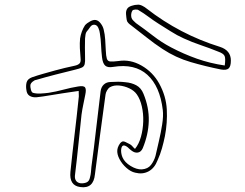

<svg xmlns="http://www.w3.org/2000/svg" viewBox="-20 -767 1040 815"><path d="M960 -510Q960 -485 950.5 -476.5Q941 -468 918 -472Q853 -485 789.5 -503.5Q726 -522 670 -559Q635 -582 602.5 -608Q570 -634 537 -659Q531 -663 525 -669Q519 -675 518 -682Q516 -693 515 -707Q514 -721 520 -730Q525 -738 539 -742.5Q553 -747 564 -747Q573 -748 584 -742.5Q595 -737 602 -731Q743 -621 914 -568Q960 -553 960 -510ZM934 -489Q938 -518 933.5 -529Q929 -540 906 -548Q869 -563 832 -575.5Q795 -588 760 -604Q731 -617 704.5 -634Q678 -651 652 -667Q630 -681 610 -696Q590 -711 568 -724Q564 -727 554.5 -726.5Q545 -726 542 -722Q538 -716 537 -707.5Q536 -699 538 -692Q540 -685 546 -679.5Q552 -674 557 -669Q594 -643 630 -615Q666 -587 706 -566Q759 -538 815.5 -518Q872 -498 934 -489ZM553 -135Q570 -156 578.5 -187Q587 -218 588 -251.5Q589 -285 582 -315.5Q575 -346 561 -366Q550 -382 529 -392Q508 -402 485.5 -404Q463 -406 447 -397Q440 -393 434.5 -383.5Q429 -374 428 -366Q416 -281 405 -196Q394 -111 383 -27Q377 35 321 27Q273 21 279 -38Q287 -116 296.5 -195Q306 -274 314 -352Q315 -357 314.5 -364Q314 -371 314 -381Q296 -378 279.5 -376Q263 -374 246 -371Q218 -367 190 -362Q162 -357 134 -354Q118 -353 106 -360Q94 -367 92 -385Q89 -403 93 -417.5Q97 -432 116 -439Q139 -447 164 -454Q189 -461 214 -468Q254 -479 297 -488Q311 -491 317.5 -497.5Q324 -504 322 -520Q320 -541 319 -562.5Q318 -584 320 -604Q322 -618 327.5 -633Q333 -648 341 -660Q349 -669 363 -676.5Q377 -684 387 -682Q398 -680 407.5 -667.5Q417 -655 420 -642Q425 -622 426.5 -599.5Q428 -577 429 -554Q430 -529 433.5 -518Q437 -507 448 -506Q459 -505 483 -508Q533 -516 581 -488.5Q629 -461 656 -412Q685 -359 688 -302.5Q691 -246 680 -189Q675 -164 667.5 -137.5Q660 -111 649 -87Q636 -53 610.5 -39.5Q585 -26 554 -34Q535 -38 516.5 -54.5Q498 -71 487 -92Q476 -113 478 -131Q479 -140 484.5 -150.5Q490 -161 497 -165Q502 -169 513 -164Q524 -159 531 -155Q537 -152 542 -146Q547 -140 553 -135ZM671 -300Q659 -401 605.5 -449.5Q552 -498 460 -483Q437 -479 426.5 -488.5Q416 -498 413 -524Q410 -550 409 -575Q408 -600 404 -625Q403 -636 397.5 -648.5Q392 -661 381 -662Q370 -663 362.5 -652Q355 -641 348 -633Q344 -628 343 -620Q342 -612 341 -604Q340 -565 341 -526Q342 -505 339.5 -495Q337 -485 328 -480.5Q319 -476 298 -471Q257 -461 216 -450.5Q175 -440 134 -428Q126 -427 118 -420Q110 -413 109 -406Q108 -399 111 -387Q114 -375 120 -373Q134 -369 152.5 -370Q171 -371 186 -373Q218 -378 249.5 -386.5Q281 -395 312 -400Q335 -404 341 -396Q347 -388 342 -365Q338 -344 333.5 -323Q329 -302 326 -280Q319 -216 312.5 -151Q306 -86 298 -21Q297 -8 303 0.5Q309 9 322 11Q337 12 348 7Q359 2 362 -14Q365 -25 366 -36Q367 -47 368 -59Q379 -139 388 -219.5Q397 -300 407 -379Q409 -397 420.5 -408Q432 -419 451 -419Q466 -420 481.5 -420Q497 -420 512 -418Q538 -416 558.5 -405Q579 -394 589 -369Q613 -311 611.5 -253.5Q610 -196 586 -138Q579 -122 565.5 -119.5Q552 -117 538 -128Q534 -131 530 -134.5Q526 -138 522 -142Q496 -162 494 -129Q494 -113 500 -99Q509 -78 534.5 -62.5Q560 -47 582 -48Q608 -50 621 -67Q634 -84 640 -105Q646 -132 654.5 -168Q663 -204 668.5 -239.5Q674 -275 671 -300Z"/></svg>

Font: Shizuru
Style: Regular
Weight: 400
Version: Version 1.000